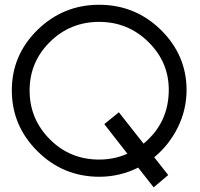

<svg xmlns="http://www.w3.org/2000/svg" viewBox="-20 -741 850 817"><path d="M401.9 -62Q465.8 -62 522 -86.9L423.8 -212.9L485.8 -263.2L590.8 -129.9Q697.8 -217.8 698.2 -358.9Q698.2 -477.1 611.3 -562.5Q524.4 -647.9 401.9 -647.9Q278.8 -647.9 192.4 -562.5Q106 -477.1 106 -356Q106 -234.9 191.9 -148.4Q277.8 -62 401.9 -62ZM401.9 11.2Q248 10.7 139.2 -97.7Q30.3 -206.1 30.3 -356.4Q30.3 -506.8 139.6 -613.8Q249 -720.7 401.9 -720.7Q554.7 -720.7 664.1 -614.3Q773.4 -506.8 773.9 -358.9Q773.9 -274.4 736.8 -199.2Q699.7 -124 636.2 -71.8L695.8 3.9L633.8 56.2L567.9 -27.8Q489.7 11.2 401.9 11.2Z"/></svg>

Font: Arcon-Regular
Style: Regular
Weight: 400
Designer: M. Zarth
Foundry: martin zarth - visuelle & digitale kommunikation
Version: Version 1.131;PS 001.131;hotconv 1.0.70;makeotf.lib2.5.58329